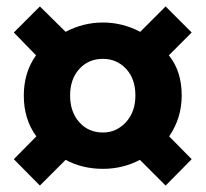

<svg xmlns="http://www.w3.org/2000/svg" viewBox="-20 -673 639 597"><path d="M23 -178 93 -249Q54 -302 54 -376Q54 -448 92 -501L23 -572L104 -653L184 -574Q239 -603 300 -603Q361 -603 416 -574L495 -653L576 -572L505 -501Q545 -452 545 -376Q545 -306 506 -249L576 -178L495 -96L415 -176Q362 -148 300 -148Q236 -148 184 -176L104 -96ZM401 -376Q401 -428 372 -459Q343 -490 300 -490Q255 -490 226.5 -458.5Q198 -427 198 -376Q198 -325 226.5 -293Q255 -261 300 -261Q342 -261 371.5 -293Q401 -325 401 -376Z"/></svg>

Font: Merged Yaku Han JP ExtraBold
Style: Regular
Weight: 800
Designer: Ryoko NISHIZUKA 西塚涼子 (kana, bopomofo & ideographs); Paul D. Hunt (Latin, Greek & Cyrillic); Sandoll Communications 산돌커뮤니
Foundry: Adobe
Version: Version 2.004